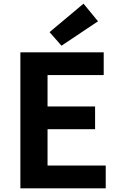

<svg xmlns="http://www.w3.org/2000/svg" viewBox="-20 -1026 655 1046"><path d="M91 0V-741H545V-617H239V-446H498V-322H239V-124H556V0ZM315 -777 250 -851 435 -1006 514 -910Z"/></svg>

Font: Noto Sans SC Thin
Style: Bold
Weight: 700
Version: Version 2.004-H2;hotconv 1.0.118;makeotfexe 2.5.65603